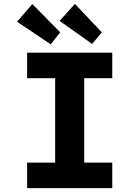

<svg xmlns="http://www.w3.org/2000/svg" viewBox="-20 -972 720 992"><path d="M120 0V-132H265V-568H120V-700H560V-568H415V-132H560V0ZM456 -745 288 -864 367 -952 506 -805ZM242 -743 68 -860 147 -951 291 -805Z"/></svg>

Font: Lexend Exa SemiBold
Style: Regular
Weight: 600
Designer: Bonnie Shaver-Troup, Thomas Jockin
Foundry: Lexend
Version: Version 1.007